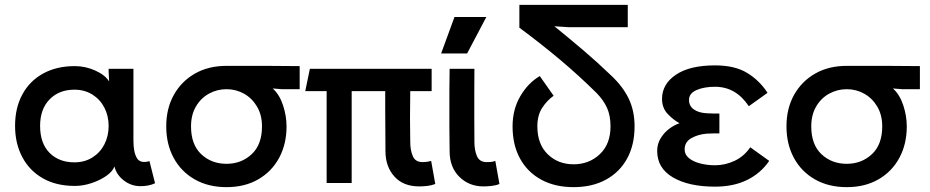

<svg xmlns="http://www.w3.org/2000/svg" viewBox="-20 -753 3825 790"><path d="M42 -235Q42 -309 72 -364.5Q102 -420 157.5 -450.5Q213 -481 288 -481Q331 -481 371.5 -463Q412 -445 429 -418L427 -458V-470H529V-174Q529 -127 543 -103Q557 -79 595 -90L618 1Q603 8 588 10.5Q573 13 558 13Q520 13 489.5 -10.5Q459 -34 451 -68Q443 -47 417 -29Q391 -11 356.5 0.5Q322 12 288 12Q211 12 156 -19.5Q101 -51 71.5 -107Q42 -163 42 -235ZM286 -85Q328 -85 360 -105Q392 -125 409.5 -159Q427 -193 427 -235Q427 -276 409.5 -310Q392 -344 360 -364Q328 -384 286 -384Q223 -384 184 -344Q145 -304 145 -235Q145 -163 184 -124Q223 -85 286 -85Z M664 -233Q664 -307 695.5 -363Q727 -419 782.5 -450.5Q838 -482 912 -482Q1009 -482 1079 -482Q1149 -482 1213 -481V-386H1140L1102 -389Q1130 -364 1144.5 -320Q1159 -276 1159 -233Q1159 -160 1128.5 -103.5Q1098 -47 1042.5 -15Q987 17 912 17Q837 17 781 -15Q725 -47 694.5 -103.5Q664 -160 664 -233ZM912 -386Q873 -386 839.5 -367.5Q806 -349 786 -314.5Q766 -280 766 -233Q766 -158 808 -118.5Q850 -79 912 -79Q973 -79 1015.5 -118.5Q1058 -158 1058 -233Q1058 -280 1037.5 -314.5Q1017 -349 984 -367.5Q951 -386 912 -386Z M1705 14Q1639 14 1602.5 -27Q1566 -68 1566 -131Q1566 -186 1565.5 -224.5Q1565 -263 1565 -298Q1565 -333 1565 -378H1427V0H1324V-378H1236L1255 -470H1756V-378H1668Q1667 -318 1667 -268.5Q1667 -219 1668 -169Q1668 -135 1678.5 -110.5Q1689 -86 1719 -86Q1726 -86 1735 -87Q1744 -88 1754 -91L1771 4Q1756 10 1738 12Q1720 14 1705 14Z M1969 14Q1910 14 1870 -25.5Q1830 -65 1830 -131Q1829 -189 1829 -230Q1829 -271 1829 -306Q1829 -341 1829 -379.5Q1829 -418 1830 -470H1932Q1932 -411 1931.5 -365.5Q1931 -320 1931.5 -274.5Q1932 -229 1932 -169Q1932 -135 1942.5 -110.5Q1953 -86 1983 -86Q1990 -86 1998.5 -86.5Q2007 -87 2018 -91L2035 4Q2021 10 2002.5 12Q1984 14 1969 14ZM1850 -683H1981L1902 -533H1795Z M2117 -639V-733H2563V-641H2322L2261 -645Q2325 -593 2382 -544.5Q2439 -496 2495 -442Q2543 -397 2567 -347Q2591 -297 2591 -233Q2591 -157 2560.5 -101Q2530 -45 2473.5 -14Q2417 17 2340 17Q2263 17 2206.5 -14Q2150 -45 2119.5 -101Q2089 -157 2089 -233Q2089 -303 2121 -357.5Q2153 -412 2201 -440L2258 -359Q2231 -340 2211 -309.5Q2191 -279 2191 -233Q2191 -160 2233.5 -118.5Q2276 -77 2340 -77Q2404 -77 2448 -118.5Q2492 -160 2492 -233Q2492 -277 2478 -308.5Q2464 -340 2435 -370Q2361 -443 2283 -508.5Q2205 -574 2117 -639Z M3145 -91Q3110 -40 3054 -12.5Q2998 15 2922 15Q2814 15 2749 -23Q2684 -61 2684 -132Q2684 -161 2698.5 -184.5Q2713 -208 2734 -223.5Q2755 -239 2776 -246Q2750 -260 2727 -284.5Q2704 -309 2704 -346Q2704 -407 2761 -445.5Q2818 -484 2922 -484Q3004 -484 3055 -452.5Q3106 -421 3138 -371L3061 -316Q3008 -396 2922 -396Q2877 -396 2846 -382.5Q2815 -369 2815 -342Q2815 -317 2834.5 -303Q2854 -289 2887 -287Q2901 -286 2913.5 -286Q2926 -286 2940 -286V-204Q2926 -204 2913.5 -204Q2901 -204 2887 -203Q2852 -200 2824.5 -184.5Q2797 -169 2797 -138Q2797 -117 2814.5 -102.5Q2832 -88 2861 -80.5Q2890 -73 2922 -73Q2964 -73 3003 -91.5Q3042 -110 3067 -147Z M3216 -233Q3216 -307 3247.5 -363Q3279 -419 3334.5 -450.5Q3390 -482 3464 -482Q3561 -482 3631 -482Q3701 -482 3765 -481V-386H3692L3654 -389Q3682 -364 3696.5 -320Q3711 -276 3711 -233Q3711 -160 3680.5 -103.5Q3650 -47 3594.5 -15Q3539 17 3464 17Q3389 17 3333 -15Q3277 -47 3246.5 -103.5Q3216 -160 3216 -233ZM3464 -386Q3425 -386 3391.5 -367.5Q3358 -349 3338 -314.5Q3318 -280 3318 -233Q3318 -158 3360 -118.5Q3402 -79 3464 -79Q3525 -79 3567.5 -118.5Q3610 -158 3610 -233Q3610 -280 3589.5 -314.5Q3569 -349 3536 -367.5Q3503 -386 3464 -386Z"/></svg>

Font: Kreadon Light
Style: Bold
Weight: 600
Designer: Reiya WATANABE
Foundry: StudioGnu
Version: Version 1.003; ttfautohint (v1.8.4.7-5d5b);gftools[0.9.32]